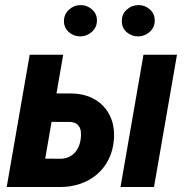

<svg xmlns="http://www.w3.org/2000/svg" viewBox="-20 -747 754 767"><path d="M156.7 -374 268.1 -373.5Q322.3 -372.1 360.8 -348.6Q399.4 -325.2 419.2 -284.4Q439 -243.7 435.1 -189.9Q431.6 -145.5 413.8 -110.1Q396 -74.7 366.9 -50Q337.9 -25.4 299.8 -12.5Q261.7 0.5 218.8 0H6.8L98.6 -528.3H232.4L160.6 -113.3L224.1 -112.8Q246.6 -113.8 262.9 -124Q279.3 -134.3 289.1 -151.1Q298.8 -168 302.2 -189.9Q304.7 -206.1 303 -221.4Q301.3 -236.8 291.7 -247.3Q282.2 -257.8 263.2 -259.8L136.2 -260.3ZM687 -528.3 595.2 0H461.4L553.2 -528.3ZM235.4 -662.1Q235.4 -689.5 254.9 -707.8Q274.4 -726.1 300.8 -726.6Q326.7 -727.1 346.9 -710Q367.2 -692.9 367.2 -666Q367.7 -639.2 347.9 -620.6Q328.1 -602.1 301.8 -601.6Q275.9 -601.1 255.9 -618.2Q235.8 -635.3 235.4 -662.1ZM466.8 -661.6Q465.8 -689.5 485.6 -707.8Q505.4 -726.1 532.2 -726.6Q558.6 -727.1 578.4 -709.7Q598.1 -692.4 598.1 -666Q598.6 -638.7 578.9 -620.4Q559.1 -602.1 532.7 -601.6Q506.8 -601.1 486.8 -617.9Q466.8 -634.8 466.8 -661.6Z"/></svg>

Font: Roboto Condensed
Style: Bold Italic
Weight: 700
Italic angle: -12°
Designer: Christian Robertson
Foundry: Google
Version: Version 3.0